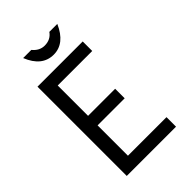

<svg xmlns="http://www.w3.org/2000/svg" viewBox="-264 -1011 1114 1114"><g transform="rotate(-45 293.0 -454.5)"><path d="M149.4 -908.7H216.3Q247.1 -871.1 289.1 -871.1Q338.4 -871.1 364.3 -908.7H429.7Q380.4 -796.9 289.1 -796.9Q194.3 -796.9 149.4 -908.7ZM90.8 0V-732.4H461.9V-654.3H178.7V-405.3H400.9V-327.1H178.7V-78.1H495.1V0Z"/></g></svg>

Font: Consola Mono
Style: Book
Weight: 400
Monospace: yes
Version: Version 2.001